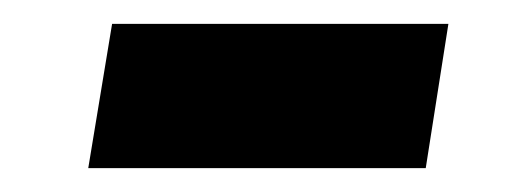

<svg xmlns="http://www.w3.org/2000/svg" viewBox="-20 -352 444 161"><path d="M54 -211 74 -332H356L337 -211Z"/></svg>

Font: Nunito Sans 7pt SemiCondensed ExtraBold
Style: Italic
Weight: 800
Width: 4
Italic angle: -9°
Designer: Vernon Adams
Foundry: Vernon Adams
Version: Version 3.101;gftools[0.9.27]